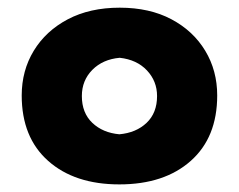

<svg xmlns="http://www.w3.org/2000/svg" viewBox="-20 -819 628 505"><path d="M293.9 -334Q176.3 -334 106.7 -395.8Q37.1 -457.5 37.1 -567.9Q37.1 -633.3 68.8 -685.5Q100.6 -737.8 158.4 -768.3Q216.3 -798.8 294.9 -798.8Q373.5 -798.8 430.9 -768.3Q488.3 -737.8 519.8 -685.5Q551.3 -633.3 551.3 -567.9Q551.3 -457.5 481.7 -395.8Q412.1 -334 293.9 -334ZM293.9 -465.8Q337.9 -469.7 365.5 -495.8Q393.1 -522 393.1 -566.4Q393.1 -605.5 366.5 -633.8Q339.8 -662.1 294.9 -667Q250.5 -663.1 222.9 -635.3Q195.3 -607.4 195.3 -566.4Q195.3 -522 222.9 -495.8Q250.5 -469.7 293.9 -465.8Z"/></svg>

Font: Pinar DS1 ExtraBold
Style: Regular
Weight: 800
Designer: Amin Abedi
Version: Version 3.000